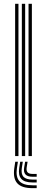

<svg xmlns="http://www.w3.org/2000/svg" viewBox="-20 -820 247 1009"><path d="M130 0V-800H147.5V0ZM59.5 0V-800H77V0ZM94.8 0V-800H112.2V0ZM74 30 68.8 64.5Q62.2 110.2 82 132Q101.8 153.8 151 153.8H172.8V168.8H151Q94 168.8 70.9 143.2Q47.8 117.8 55 64.5L60.2 30ZM125 30 120.2 60Q117.5 77.2 124.9 85.6Q132.2 94 151 94H172.8V108.8H151Q124.5 108.8 113.6 96.5Q102.8 84.2 107 60L112 30ZM99.8 30 94.8 62.2Q89.8 94 103.2 108.9Q116.8 123.8 151 123.8H172.8V138.8H151Q108.8 138.8 91.9 119.9Q75 101 81 62.2L86.2 30Z"/></svg>

Font: Big Shoulders Inline Text Thin Medium
Style: Regular
Weight: 500
Version: Version 2.002